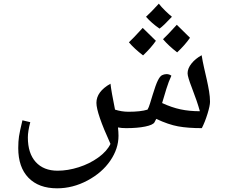

<svg xmlns="http://www.w3.org/2000/svg" viewBox="-20 -693 1232 1053"><path d="M293 339.8Q192.4 339.8 136.2 282Q80.1 224.1 80.1 119.1Q80.1 82.5 84.2 54.9Q88.4 27.3 103 -33.2L146 -22.9Q132.8 27.3 132.8 61Q132.8 147.9 176 195.6Q219.2 243.2 295.9 243.2Q352.1 243.2 411.9 224.1Q471.7 205.1 519 170.9Q566.4 136.7 585.9 96.2Q508.8 -72.8 508.8 -128.9Q508.8 -190.4 585.9 -233.9Q590.8 -190.4 610.8 -91.8Q647 -80.1 685.1 -80.1Q751.5 -80.1 789.1 -91.8Q795.9 -103 802.7 -125.5L817.4 -173.3Q834 -228 845.5 -251.2Q856.9 -274.4 868.2 -280.3Q879.4 -286.1 892.6 -286.6Q908.7 -286.6 919.9 -277.8Q904.8 -245.6 892.6 -206.1Q880.4 -166.5 869.1 -127.9Q921.9 -103.5 970 -93.3Q1018.1 -83 1076.2 -83Q1062 -134.8 1032.2 -211.9Q1008.8 -272 1008.8 -291Q1008.8 -317.9 1030.3 -344.7Q1051.8 -371.6 1085.9 -390.1Q1091.3 -356 1099.1 -322Q1106.9 -288.1 1114.3 -255.4Q1121.6 -222.7 1126.7 -192.1Q1131.8 -161.6 1131.8 -134.8Q1131.8 -113.3 1117.9 -68.4Q1104 -23.4 1086.9 9.8Q1010.3 9.8 956.8 0Q903.3 -9.8 836.9 -41L827.1 -22Q818.8 -7.8 776.4 1Q733.9 9.8 671.9 9.8Q646.5 9.8 627 5.9Q629.9 30.3 629.9 51.8Q629.9 122.6 584.7 188.5Q539.6 254.4 459.5 297.1Q379.4 339.8 293 339.8ZM922.9 -601.1Q876 -550.8 855 -536.1Q812 -565.4 780.8 -601.1Q807.1 -624.5 851.1 -672.9Q864.3 -655.3 887 -633.3Q909.7 -611.3 922.9 -601.1ZM835 -469.2Q808.6 -430.7 764.6 -389.2Q717.3 -425.3 687 -460.9Q707.5 -479.5 762.7 -540Q770.5 -531.7 835 -469.2ZM1022 -485.8Q995.6 -447.3 951.7 -405.8Q905.8 -440.9 874 -478Q894.5 -496.6 949.7 -557.1Q960.4 -545.4 1022 -485.8Z"/></svg>

Font: Droid Arabic Naskh
Style: Regular
Weight: 400
Designer: Pascal Zoghbi
Foundry: Ascender Corporation
Version: Version 1.00